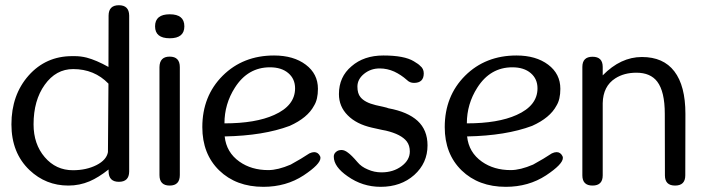

<svg xmlns="http://www.w3.org/2000/svg" viewBox="-20 -721 2739 746"><path d="M401.4 -396Q346.7 -452.6 264.2 -452.6Q197.3 -452.6 153.8 -391.6Q110.4 -331.1 110.4 -237.8Q110.4 -161.1 153.8 -110.4Q197.3 -59.6 263.2 -59.6Q315.4 -59.6 355 -79.6Q394 -99.6 399.4 -129.9ZM481.9 -54.2Q481.4 -14.6 441.9 -14.6Q402.8 -14.6 401.9 -54.2V-62.5Q362.3 -31.2 328.1 -16.6Q289.1 0 245.6 0Q158.2 0 94.7 -60.1Q24.4 -127 24.4 -237.8Q24.4 -352.1 91.3 -427.7Q158.2 -502.9 260.3 -502.9H270Q293.5 -502.9 316.9 -497.1Q354 -487.3 401.4 -460.9L401.9 -660.6Q402.3 -700.7 441.9 -700.7Q481.4 -700.7 481.9 -660.6Z M678.7 -41Q678.7 0 639.2 0Q599.6 0 599.6 -41V-460Q600.1 -501 639.2 -501Q678.7 -501 678.7 -460ZM639.6 -572.3Q582.5 -572.3 582.5 -618.7Q582.5 -665.5 639.6 -665.5Q696.3 -665.5 696.3 -618.7Q696.3 -572.3 639.6 -572.3Z M1045.4 -274.4Q1126.5 -310.5 1126.5 -377.9Q1126.5 -414.6 1100.1 -437Q1073.7 -459.5 1028.8 -459.5Q942.9 -459.5 892.6 -380.4Q852.1 -316.9 852.1 -241.7Q973.1 -241.7 1045.4 -274.4ZM1182.1 -125Q1192.4 -129.9 1200.7 -129.9Q1215.8 -129.9 1223.6 -114.3Q1225.1 -110.8 1225.1 -107.4Q1225.1 -83 1159.7 -39.6Q1091.8 4.9 1003.4 4.9Q897.5 4.9 831.5 -59.1Q766.1 -123 766.1 -227.1Q766.1 -347.7 845.2 -426.8Q924.3 -505.4 1044.9 -505.4Q1120.6 -505.4 1168 -469.7Q1215.3 -434.1 1215.3 -376Q1215.3 -334.5 1200.2 -310.5Q1175.3 -263.2 1105.5 -231.9Q1003.9 -193.8 853 -190.9Q859.4 -128.9 910.6 -92.8Q957 -60.1 1022.5 -60.1Q1059.6 -60.1 1109.4 -81.5Q1152.3 -105 1182.1 -125Z M1602.5 -251.5Q1641.1 -215.8 1641.1 -156.2Q1641.1 -87.4 1589.4 -41Q1537.6 4.9 1459 4.9Q1388.2 4.9 1330.6 -36.1Q1276.9 -73.2 1276.9 -112.3Q1276.9 -123.5 1285.2 -130.4Q1293.5 -138.2 1307.1 -138.2Q1318.8 -138.2 1332 -127.9Q1345.7 -118.2 1368.7 -91.3Q1383.8 -72.8 1409.2 -62.5Q1434.1 -51.3 1462.4 -51.3Q1507.8 -51.3 1540 -75.2Q1572.3 -99.1 1572.3 -132.3Q1572.3 -155.8 1560.5 -171.4Q1539.1 -199.2 1479.5 -213.4Q1476.1 -214.4 1464.4 -216.3Q1453.1 -218.3 1424.8 -225.1Q1364.7 -238.8 1331.1 -272.9Q1296.9 -307.1 1296.9 -355.5Q1296.9 -422.4 1345.7 -463.4Q1393.6 -505.4 1469.7 -505.4Q1550.8 -505.4 1587.9 -482.9Q1607.4 -471.2 1611.8 -465.8Q1626.5 -454.6 1626.5 -436Q1626.5 -398.9 1588.4 -398.9Q1572.3 -398.9 1561 -410.2Q1538.6 -430.2 1511.7 -442.9Q1484.4 -455.1 1455.1 -455.1Q1420.4 -455.1 1394.5 -434.1Q1368.7 -413.1 1368.7 -384.3Q1368.7 -357.9 1380.4 -343.8Q1397 -322.8 1439.9 -312.5Q1457.5 -308.6 1468.3 -306.2Q1485.8 -302.2 1489.3 -300.3Q1564 -286.6 1602.5 -251.5Z M1987.3 -274.4Q2068.4 -310.5 2068.4 -377.9Q2068.4 -414.6 2042 -437Q2015.6 -459.5 1970.7 -459.5Q1884.8 -459.5 1834.5 -380.4Q1793.9 -316.9 1793.9 -241.7Q1915 -241.7 1987.3 -274.4ZM2124 -125Q2134.3 -129.9 2142.6 -129.9Q2157.7 -129.9 2165.5 -114.3Q2167 -110.8 2167 -107.4Q2167 -83 2101.6 -39.6Q2033.7 4.9 1945.3 4.9Q1839.4 4.9 1773.4 -59.1Q1708 -123 1708 -227.1Q1708 -347.7 1787.1 -426.8Q1866.2 -505.4 1986.8 -505.4Q2062.5 -505.4 2109.9 -469.7Q2157.2 -434.1 2157.2 -376Q2157.2 -334.5 2142.1 -310.5Q2117.2 -263.2 2047.4 -231.9Q1945.8 -193.8 1794.9 -190.9Q1801.3 -128.9 1852.5 -92.8Q1898.9 -60.1 1964.4 -60.1Q2001.5 -60.1 2051.3 -81.5Q2094.2 -105 2124 -125Z M2600.1 -443.8Q2643.1 -387.7 2643.1 -278.8L2642.6 -39.6Q2642.6 0 2603 0Q2563.5 0 2563.5 -39.6L2563 -278.8Q2563 -365.2 2533.7 -403.8Q2507.3 -438.5 2452.6 -438.5Q2404.8 -438.5 2370.6 -416.5Q2323.2 -386.2 2321.8 -320.3V-39.6Q2321.8 0 2282.2 0Q2242.7 0 2242.7 -39.6V-460.9Q2242.7 -500.5 2282.2 -500.5Q2321.8 -500.5 2321.8 -460.9V-428.2Q2391.6 -499.5 2474.1 -499.5Q2557.6 -499.5 2600.1 -443.8Z"/></svg>

Font: inglobal
Style: Regular
Weight: 400
Designer: Andrey Kochetov, Denis Davydov, Evgeny Yurtaev
Foundry: inglobal
Version: Version 1.00 September 25, 2014, initial release